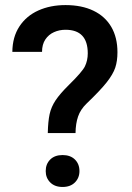

<svg xmlns="http://www.w3.org/2000/svg" viewBox="-20 -741 527 767"><path d="M170.9 -209.5Q171.9 -255.9 178.2 -284.9Q184.6 -314 202.1 -340.3Q219.7 -366.7 255.4 -401.9Q309.1 -454.6 319.3 -476.1Q330.6 -499.5 330.6 -527.8Q330.6 -622.1 241.7 -622.1Q216.8 -622.1 195.6 -612.5Q174.3 -603 161.1 -583.3Q147.9 -563.5 147.9 -533.7H29.3Q29.8 -593.3 57.6 -635.5Q85.4 -677.7 133.3 -699.2Q181.2 -720.7 241.7 -720.7Q306.6 -720.7 353.3 -698.2Q399.9 -675.8 424.6 -633.5Q449.2 -591.3 449.2 -532.2Q449.2 -497.1 440.4 -470.7Q431.6 -444.3 405.8 -411.6Q379.9 -378.9 326.2 -327.6Q301.8 -304.2 292 -275.9Q282.2 -247.6 281.7 -209.5ZM230 -121.6Q261.2 -121.6 279.3 -103.8Q297.4 -85.9 297.4 -57.6Q297.4 -30.3 279.3 -12.2Q261.2 5.9 230 5.9Q198.7 5.9 180.7 -12.2Q162.6 -30.3 162.6 -57.6Q162.6 -85.9 180.7 -103.8Q198.7 -121.6 230 -121.6Z"/></svg>

Font: Mardoto Medium
Style: Regular
Weight: 500
Designer: Christian Robertson, Vahan Hovhannisyan
Foundry: Google
Version: Version 1.000